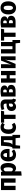

<svg xmlns="http://www.w3.org/2000/svg" viewBox="3074 -3662 809 6996"><g transform="rotate(-90 3478.0 -163.5)"><path d="M321 -417H206V0H52V-531H475V0H321Z M1038 -267Q1038 -182 1015 -118Q992 -54 949 -18.5Q906 17 848 17Q778 17 733 -37V205L579 221V-531H715L722 -472Q777 -548 861 -548Q949 -548 993.5 -475Q1038 -402 1038 -267ZM879 -265Q879 -362 861.5 -398.5Q844 -435 810 -435Q766 -435 733 -376V-141Q762 -97 802 -97Q839 -97 859 -136Q879 -175 879 -265Z M1547 -220H1251Q1257 -150 1282 -123Q1307 -96 1353 -96Q1383 -96 1410 -107Q1437 -118 1469 -141L1532 -56Q1450 17 1341 17Q1221 17 1158.5 -57.5Q1096 -132 1096 -263Q1096 -391 1156 -469.5Q1216 -548 1325 -548Q1430 -548 1490 -477.5Q1550 -407 1550 -276Q1550 -268 1547 -220ZM1399 -320Q1399 -383 1382.5 -414.5Q1366 -446 1327 -446Q1292 -446 1273 -416.5Q1254 -387 1250 -313H1399Z M2063 -114V165H1959L1942 0H1685L1668 165H1564V-114H1596Q1611 -126 1621 -146Q1631 -166 1639 -209.5Q1647 -253 1653 -333L1667 -531H2013V-114ZM1870 -429H1799L1793 -344Q1785 -239 1766 -189Q1747 -139 1708 -114H1870Z M2504 -483 2440 -395Q2396 -430 2351 -430Q2305 -430 2282 -392Q2259 -354 2259 -262Q2259 -174 2282.5 -139Q2306 -104 2350 -104Q2373 -104 2392 -111.5Q2411 -119 2437 -137L2504 -46Q2435 17 2341 17Q2227 17 2162.5 -56Q2098 -129 2098 -261Q2098 -348 2127.5 -413Q2157 -478 2211.5 -513Q2266 -548 2339 -548Q2389 -548 2429 -532Q2469 -516 2504 -483Z M2922 -417H2797V0H2643V-417H2507V-531H2941Z M3384 -87 3352 14Q3307 10 3278 -7Q3249 -24 3233 -59Q3183 17 3089 17Q3017 17 2974.5 -28.5Q2932 -74 2932 -149Q2932 -236 2990.5 -282Q3049 -328 3160 -328H3202V-353Q3202 -400 3185 -418.5Q3168 -437 3125 -437Q3076 -437 3000 -410L2966 -509Q3011 -528 3060 -538Q3109 -548 3152 -548Q3255 -548 3304 -502Q3353 -456 3353 -362V-147Q3353 -120 3360 -107Q3367 -94 3384 -87ZM3202 -143V-242H3174Q3128 -242 3106 -222.5Q3084 -203 3084 -162Q3084 -128 3097 -110.5Q3110 -93 3135 -93Q3156 -93 3173.5 -106Q3191 -119 3202 -143Z M3884 -161Q3884 -80 3825 -40Q3766 0 3664 0H3459V-527Q3576 -548 3655 -548Q3752 -548 3807.5 -510Q3863 -472 3863 -404Q3863 -313 3757 -291Q3884 -276 3884 -161ZM3613 -448V-322H3656Q3684 -322 3699 -336.5Q3714 -351 3714 -386Q3714 -422 3699 -436Q3684 -450 3652 -450Q3641 -450 3613 -448ZM3728 -172Q3728 -210 3712 -225.5Q3696 -241 3661 -241H3613V-100H3661Q3693 -100 3710.5 -116Q3728 -132 3728 -172Z M4237 -213H4119V0H3965V-531H4119V-326H4237V-531H4391V0H4237Z M4925 0H4783V-190Q4783 -292 4805 -382L4648 0H4495V-531H4637V-339Q4637 -234 4616 -148L4770 -531H4925Z M5519 -114V165H5415L5398 0H5029V-531H5183V-114H5293V-531H5447V-114Z M5911 -417H5786V0H5632V-417H5496V-531H5930Z M6401 -161Q6401 -80 6342 -40Q6283 0 6181 0H5976V-527Q6093 -548 6172 -548Q6269 -548 6324.5 -510Q6380 -472 6380 -404Q6380 -313 6274 -291Q6401 -276 6401 -161ZM6130 -448V-322H6173Q6201 -322 6216 -336.5Q6231 -351 6231 -386Q6231 -422 6216 -436Q6201 -450 6169 -450Q6158 -450 6130 -448ZM6245 -172Q6245 -210 6229 -225.5Q6213 -241 6178 -241H6130V-100H6178Q6210 -100 6227.5 -116Q6245 -132 6245 -172Z M6928 -265Q6928 -133 6864 -58Q6800 17 6689 17Q6577 17 6514 -56Q6451 -129 6451 -266Q6451 -399 6514.5 -473.5Q6578 -548 6689 -548Q6801 -548 6864.5 -475.5Q6928 -403 6928 -265ZM6610 -266Q6610 -174 6629 -135Q6648 -96 6689 -96Q6730 -96 6749.5 -135.5Q6769 -175 6769 -265Q6769 -357 6750 -395.5Q6731 -434 6689 -434Q6648 -434 6629 -395Q6610 -356 6610 -266Z"/></g></svg>

Font: Fira Sans Condensed
Style: Bold
Weight: 700
Width: 3
Designer: bBox Type GmbH & Carrois Corporate GbR & Edenspiekermann AG
Foundry: bBox Type GmbH & Carrois Corporate GbR & Edenspiekermann AG
Version: Version 4.301